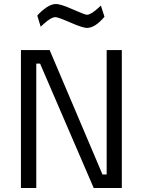

<svg xmlns="http://www.w3.org/2000/svg" viewBox="-20 -943 716 963"><path d="M85 0V-692H229L494 -68H515V-692H591V0H450L181 -624H162V0ZM416 -803Q395 -803 333 -830Q271 -857 258 -857Q236 -857 197 -821L184 -809L167 -865Q186 -887 212 -905Q238 -923 261 -923Q284 -923 345 -896Q406 -869 416 -869Q436 -869 474 -904L486 -915L504 -859Q457 -803 416 -803Z"/></svg>

Font: Titillium Web[RUS by Daymarius]
Style: Regular
Weight: 400
Designer: Cyrillization by Daymarius
Foundry: Cyrillization by Daymarius
Version: Version 1.002 September 11, 2018